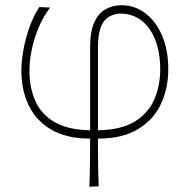

<svg xmlns="http://www.w3.org/2000/svg" viewBox="-20 -523 728 737"><path d="M323 194Q325 147.5 325.5 103.2Q326 59 326 9Q236 9 177.5 -25Q119 -59 90.5 -118Q62 -177 62 -252Q62 -288 70 -332Q78 -376 93.5 -419.5Q109 -463 131 -496L172.5 -494Q146 -459.5 128.2 -417.2Q110.5 -375 101.8 -332Q93 -289 93 -252Q93 -187.5 115.2 -136.2Q137.5 -85 188.8 -54.8Q240 -24.5 326 -23V-342.5Q326 -404 342.8 -439Q359.5 -474 387 -488.5Q414.5 -503 446 -503Q497 -503 537.8 -472.2Q578.5 -441.5 602.2 -386.2Q626 -331 626 -257Q626 -185 598 -124.5Q570 -64 510.2 -27.5Q450.5 9 356 9Q356 59 356.5 102.2Q357 145.5 359 192ZM356 -339.5V-23Q446.5 -24.5 498.5 -57.2Q550.5 -90 572.8 -142.8Q595 -195.5 595 -257Q595 -351 555.2 -409.8Q515.5 -468.5 445.5 -471Q400 -470 378 -439.8Q356 -409.5 356 -339.5Z"/></svg>

Font: Commissioner Flair Thin
Style: Regular
Weight: 100
Designer: Kostas Bartsokas
Foundry: Kostas Bartsokas
Version: Version 1.000; ttfautohint (v1.8.3)